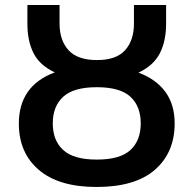

<svg xmlns="http://www.w3.org/2000/svg" viewBox="-20 -734 770 764"><path d="M364 10Q214 10 134.5 -58Q55 -126 55 -242Q55 -393 198 -446Q138 -474 113.5 -522.5Q89 -571 89 -639V-714H217V-640Q217 -574 252.5 -534.5Q288 -495 366 -495Q443 -495 478 -534.5Q513 -574 513 -640V-714H641V-640Q641 -571 616 -522Q591 -473 531 -445Q601 -419 638 -368.5Q675 -318 675 -243Q675 -127 596.5 -58.5Q518 10 364 10ZM365 -99Q458 -99 499 -137Q540 -175 540 -243Q540 -311 499 -349Q458 -387 365 -387Q273 -387 231.5 -349Q190 -311 190 -243Q190 -175 231.5 -137Q273 -99 365 -99Z"/></svg>

Font: Noto Sans SemiBold
Style: Regular
Weight: 600
Designer: Monotype Design Team
Foundry: Monotype Imaging Inc.
Version: Version 2.007